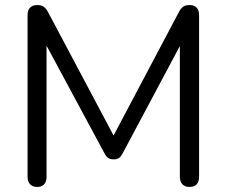

<svg xmlns="http://www.w3.org/2000/svg" viewBox="-20 -732 895 759"><path d="M127 7Q109 7 99 -3.5Q89 -14 89 -33V-672Q89 -692 99 -702Q109 -712 127 -712Q143 -712 152.5 -705.5Q162 -699 170 -684L444 -168H414L687 -684Q695 -699 704 -705.5Q713 -712 730 -712Q747 -712 757 -702Q767 -692 767 -672V-33Q767 -14 757.5 -3.5Q748 7 729 7Q711 7 701 -3.5Q691 -14 691 -33V-595H715L465 -126Q458 -113 450.5 -107.5Q443 -102 429 -102Q415 -102 407 -108Q399 -114 393 -126L140 -596H164V-33Q164 -14 154.5 -3.5Q145 7 127 7Z"/></svg>

Font: Nunito ExtraLight
Style: Regular
Weight: 400
Version: Version 3.602